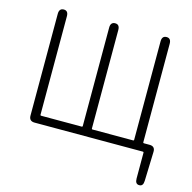

<svg xmlns="http://www.w3.org/2000/svg" viewBox="-130 -859 1200 1198"><g transform="rotate(15 470.5 -260.5)"><path d="M873 208Q847 208 847 172V5Q847 0 842 0H142Q106 0 106 -36V-693Q106 -729 136 -729Q165 -729 165 -693V-57Q165 -52 170 -52H433Q438 -52 438 -57V-693Q438 -729 468 -729Q497 -729 497 -693V-57Q497 -52 502 -52H765Q770 -52 770 -57V-693Q770 -729 800 -729Q829 -729 829 -693V-57Q829 -52 834 -52H871Q907 -52 906 -16L900 173Q899 209 873 208Z"/></g></svg>

Font: Resource Han Rounded JP Light
Style: Regular
Weight: 300
Designer: Cyano Hao (round all glyphs); Ryoko NISHIZUKA 西塚涼子 (kana, bopomofo & ideographs); Paul D. Hunt (Latin, Greek & Cyrillic)
Foundry: Cyano Hao
Version: 0.990